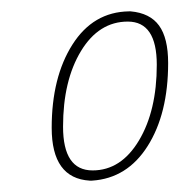

<svg xmlns="http://www.w3.org/2000/svg" viewBox="-20 -664 322 338"><path d="M276 -553Q276 -464 240 -407Q204 -350 142 -346H138Q71 -350 71 -439Q71 -528 107.5 -585.5Q144 -643 207 -644H210Q244 -641 260 -619Q276 -597 276 -553ZM91 -441Q91 -364 143 -364Q193 -364 224.5 -416.5Q256 -469 256 -550Q256 -626 205 -626Q154 -626 122.5 -574Q91 -522 91 -441Z"/></svg>

Font: Alegreya Sans Thin
Style: Italic
Weight: 100
Italic angle: -7°
Designer: Juan Pablo del Peral
Foundry: Huerta Tipografica
Version: Version 2.007